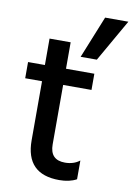

<svg xmlns="http://www.w3.org/2000/svg" viewBox="-87 -827 616 887"><g transform="rotate(10 221.0 -383.0)"><path d="M329 -573H253L333 -771H442ZM254 5Q97 5 97 -154V-431H18V-507H97V-631H196V-507H329V-431H196V-152Q196 -79 266 -79Q307 -79 335 -101V-13Q302 5 254 5Z"/></g></svg>

Font: Hind Guntur Medium
Style: Regular
Weight: 500
Designer: Manushi Parikh, Hitesh Malaviya
Foundry: Indian Type Foundry
Version: Version 1.000;PS 1.0;hotconv 1.0.86;makeotf.lib2.5.63406; tt